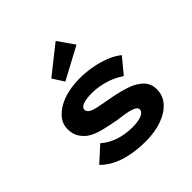

<svg xmlns="http://www.w3.org/2000/svg" viewBox="-207 -976 1159 1159"><g transform="rotate(-45 372.5 -397.0)"><path d="M390 10Q293 10 216 -15Q139 -40 92 -89L189 -177Q225 -144 278.5 -125.5Q332 -107 397 -107Q416 -107 434.5 -109.5Q453 -112 468 -117Q483 -122 492.5 -131Q502 -140 502 -152Q502 -172 471 -182Q451 -190 420 -195Q389 -200 356 -204Q295 -215 248 -227.5Q201 -240 168 -262Q141 -282 125 -309.5Q109 -337 109 -377Q109 -416 131 -446Q153 -476 190 -498Q227 -520 275.5 -531Q324 -542 378 -542Q428 -542 479 -533Q530 -524 576 -506.5Q622 -489 657 -461L576 -363Q552 -380 518 -395Q484 -410 444.5 -418.5Q405 -427 365 -427Q346 -427 328.5 -425Q311 -423 296 -418.5Q281 -414 272.5 -405.5Q264 -397 264 -386Q264 -378 269 -371.5Q274 -365 283 -359Q300 -349 333.5 -342Q367 -335 409 -328Q482 -315 533 -299Q584 -283 614 -259Q638 -241 649.5 -218Q661 -195 661 -166Q661 -113 626.5 -73.5Q592 -34 531 -12Q470 10 390 10ZM303 -589 256 -662 435 -804 508 -699Z"/></g></svg>

Font: Lexend Peta
Style: Bold
Weight: 700
Designer: Bonnie Shaver-Troup, Thomas Jockin
Foundry: Lexend
Version: Version 1.007